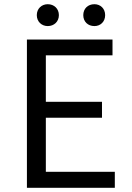

<svg xmlns="http://www.w3.org/2000/svg" viewBox="-20 -893 628 913"><path d="M207 -769C237 -769 260 -790 260 -821C260 -852 237 -873 207 -873C178 -873 155 -852 155 -821C155 -790 178 -769 207 -769ZM429 -769C458 -769 480 -790 480 -821C480 -852 458 -873 429 -873C398 -873 376 -852 376 -821C376 -790 398 -769 429 -769ZM515 -705H108V0H526V-76H198V-333H465V-409H198V-630H515Z"/></svg>

Font: Spoqa Han Sans Neo
Style: Regular
Weight: 400
Designer: [Spoqa Han Sans Neo] Dong-huui Kim ___ Younghwa Kang ___ Yujin Lee ___ [Noto Sans] Ryoko NISHIZUKA ____ (kana & ideograp
Foundry: Spoqa (http://www.spoqa-han-sans.com)
Version: Version 1.100;hotconv 1.0.109;makeotfexe 2.5.65596